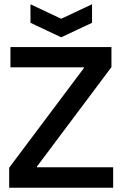

<svg xmlns="http://www.w3.org/2000/svg" viewBox="-20 -881 574 901"><path d="M23 0V-94L374 -562V-565H29V-660H503V-566L153 -99V-96H511V0ZM123 -861 267 -793 412 -861V-774L267 -706L123 -774Z"/></svg>

Font: Bricolage Grotesque 96pt Medium
Style: Regular
Weight: 500
Designer: Mathieu Triay
Foundry: Atelier Triay
Version: Version 1.001; ttfautohint (v1.8.4.7-5d5b);gftools[0.9.33.de